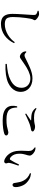

<svg xmlns="http://www.w3.org/2000/svg" viewBox="1579 -2379 842 4040"><g transform="rotate(90 2000.0 -359.0)"><path d="M482 42Q414 42 367 18Q320 -6 296 -60Q272 -114 272 -201Q272 -246 274.5 -298.5Q277 -351 280.5 -403.5Q284 -456 287 -503Q290 -550 292.5 -586Q295 -622 295 -641Q295 -671 290 -684Q285 -697 272 -705Q260 -713 244 -719.5Q228 -726 207 -730V-750Q227 -754 244 -757.5Q261 -761 276 -760Q296 -760 318 -750Q340 -740 360 -725.5Q380 -711 392.5 -696Q405 -681 405 -668Q405 -657 399 -648Q393 -639 386.5 -626Q380 -613 375 -588Q366 -541 357.5 -477Q349 -413 343.5 -343.5Q338 -274 338 -209Q338 -147 352 -109.5Q366 -72 398.5 -55.5Q431 -39 487 -39Q548 -39 604.5 -56.5Q661 -74 710.5 -103.5Q760 -133 800 -170.5Q840 -208 867 -249L888 -234Q861 -175 820.5 -124.5Q780 -74 728 -36.5Q676 1 613.5 21.5Q551 42 482 42Z M1324 -81Q1425 -89 1508.5 -105Q1592 -121 1668 -161Q1746 -200 1786.5 -256.5Q1827 -313 1827 -392Q1827 -446 1803 -487.5Q1779 -529 1735 -553Q1691 -577 1629 -577Q1592 -577 1553.5 -566Q1515 -555 1477.5 -538Q1440 -521 1406.5 -501Q1373 -481 1345 -462Q1317 -443 1296 -429Q1245 -395 1219.5 -375.5Q1194 -356 1170 -356Q1154 -356 1134 -366.5Q1114 -377 1098 -392.5Q1082 -408 1074 -423Q1067 -437 1064.5 -453Q1062 -469 1060 -485L1075 -493Q1089 -477 1106.5 -465.5Q1124 -454 1141 -454Q1151 -454 1160 -456Q1169 -458 1184 -464Q1199 -470 1222 -482Q1260 -501 1307 -524Q1354 -547 1407 -569.5Q1460 -592 1516.5 -606.5Q1573 -621 1630 -621Q1699 -621 1751.5 -601.5Q1804 -582 1840 -547.5Q1876 -513 1894.5 -469.5Q1913 -426 1913 -378Q1913 -313 1889 -263Q1865 -213 1823 -175.5Q1781 -138 1727 -112Q1692 -95 1646.5 -82.5Q1601 -70 1548.5 -62.5Q1496 -55 1440 -53Q1384 -51 1326 -54Z M2513 6Q2413 6 2348.5 -16Q2284 -38 2249.5 -78.5Q2215 -119 2208 -175Q2201 -231 2217 -299L2242 -300Q2243 -250 2252 -209Q2261 -168 2286.5 -137.5Q2312 -107 2362.5 -90.5Q2413 -74 2496 -74Q2580 -74 2634 -84Q2688 -94 2719 -104Q2750 -114 2763 -114Q2778 -114 2793.5 -109Q2809 -104 2819.5 -94.5Q2830 -85 2830 -71Q2830 -54 2820.5 -44.5Q2811 -35 2786 -26Q2750 -14 2681 -4Q2612 6 2513 6ZM2368 -487Q2403 -511 2443 -538Q2483 -565 2509 -583Q2523 -594 2504 -594Q2448 -594 2402.5 -600Q2357 -606 2320.5 -627Q2284 -648 2252 -691L2265 -707Q2299 -685 2328 -673.5Q2357 -662 2388 -658Q2419 -654 2459 -654Q2504 -654 2534 -657.5Q2564 -661 2583 -665.5Q2602 -670 2616.5 -673Q2631 -676 2646 -676Q2661 -676 2678.5 -672.5Q2696 -669 2711 -662Q2726 -655 2736 -645.5Q2746 -636 2746 -626Q2746 -599 2706 -591Q2685 -587 2659 -582Q2633 -577 2599 -565Q2572 -556 2535 -540Q2498 -524 2458 -505.5Q2418 -487 2380 -468Z M3338 -34Q3308 -47 3276.5 -70.5Q3245 -94 3217.5 -131Q3190 -168 3172.5 -219.5Q3155 -271 3153 -339Q3150 -394 3153.5 -447Q3157 -500 3157 -539Q3157 -567 3151.5 -587.5Q3146 -608 3129 -627.5Q3112 -647 3079 -672L3087 -686Q3106 -684 3124.5 -681Q3143 -678 3159 -671Q3179 -662 3201 -644.5Q3223 -627 3238.5 -605.5Q3254 -584 3254 -562Q3254 -545 3248 -524.5Q3242 -504 3234 -478Q3226 -452 3220 -419.5Q3214 -387 3214 -346Q3214 -289 3229 -248.5Q3244 -208 3266.5 -183.5Q3289 -159 3308 -149Q3319 -144 3328 -145.5Q3337 -147 3344 -157Q3368 -192 3393.5 -241.5Q3419 -291 3441 -338L3466 -327Q3454 -293 3441.5 -256Q3429 -219 3420 -188.5Q3411 -158 3409 -142Q3405 -117 3408 -105Q3411 -93 3414.5 -85.5Q3418 -78 3418 -65Q3418 -41 3396 -30.5Q3374 -20 3338 -34ZM3869 -202Q3856 -202 3845.5 -211Q3835 -220 3831 -238Q3827 -260 3822.5 -291.5Q3818 -323 3809 -359.5Q3800 -396 3780 -433Q3756 -481 3716.5 -514.5Q3677 -548 3624 -569L3631 -591Q3705 -581 3749 -555.5Q3793 -530 3830 -493Q3859 -464 3878 -425Q3897 -386 3907 -345.5Q3917 -305 3917 -270Q3917 -236 3905 -219Q3893 -202 3869 -202Z"/></g></svg>

Font: Noto Serif JP ExtraLight Medium
Style: Regular
Weight: 500
Version: Version 2.003-H1;hotconv 1.1.1;makeotfexe 2.6.0